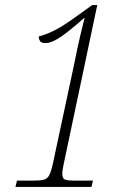

<svg xmlns="http://www.w3.org/2000/svg" viewBox="-20 -738 528 758"><path d="M41 0 47 -25H113Q138 -25 152.5 -28.5Q167 -32 174.5 -46.5Q182 -61 189 -93L272 -481Q287 -556 297.5 -600Q308 -644 314 -667H312Q256 -617 220 -592.5Q184 -568 160 -568Q143 -568 138 -576Q133 -584 133 -594Q164 -602 198 -619.5Q232 -637 284 -675L344 -718H364L232 -93Q226 -66 226 -51Q226 -34 235.5 -29.5Q245 -25 273 -25H347L341 0Z"/></svg>

Font: Noto Serif SemiCondensed ExtraLight
Style: Italic
Weight: 200
Width: 4
Italic angle: -12°
Designer: Monotype Design Team
Foundry: Monotype Imaging Inc.
Version: Version 2.013